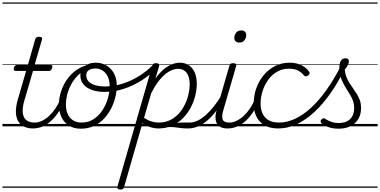

<svg xmlns="http://www.w3.org/2000/svg" viewBox="-20 -1030 3098 1565"><path d="M249 17Q205 17 174 1Q143 -15 126.5 -45Q110 -75 109.5 -118Q109 -161 124 -215L193 -452H107Q96 -452 93.5 -458.5Q91 -465 93 -477Q97 -489 103 -494.5Q109 -500 119 -500H207L267 -710Q271 -721 277.5 -725.5Q284 -730 298 -730Q314 -730 320 -724Q326 -718 322 -707L262 -500H392Q403 -500 405.5 -494Q408 -488 405 -476Q401 -463 395 -457.5Q389 -452 379 -452H249L181 -219Q166 -170 165 -134.5Q164 -99 175 -76Q186 -53 208.5 -42Q231 -31 262 -31Q272 -31 276.5 -23.5Q281 -16 279.5 -7Q278 2 270.5 9.5Q263 17 249 17ZM0 490H388V500H0ZM0 -20H388V0H0ZM0 -505H388V-500H0ZM0 -1010H388V-1000H0Z M249 17Q238 17 233 9.5Q228 2 230 -7Q232 -16 240 -23.5Q248 -31 263 -31Q293 -31 323 -45.5Q353 -60 380.5 -85.5Q408 -111 431 -145Q454 -179 470 -217Q474 -228 483 -228Q492 -228 499 -221.5Q506 -215 502 -204Q484 -158 458 -118Q432 -78 399.5 -47.5Q367 -17 329 0Q291 17 249 17ZM387 490V500ZM387 -20V0ZM387 -505V-500ZM387 -1010V-1000Z M639 19Q582 19 542 -6Q502 -31 481 -75.5Q460 -120 460 -177Q460 -232 479.5 -290Q499 -348 537 -397Q575 -446 631.5 -476.5Q688 -507 762 -507Q772 -507 773.5 -499Q775 -491 771 -483.5Q767 -476 759 -476Q712 -476 674 -457Q636 -438 606.5 -406.5Q577 -375 557 -336Q537 -297 527 -256.5Q517 -216 517 -179Q517 -134 532 -100.5Q547 -67 575.5 -49Q604 -31 644 -31Q702 -31 744.5 -59.5Q787 -88 816 -133Q845 -178 859.5 -229Q874 -280 874 -325Q874 -375 857.5 -407.5Q841 -440 814.5 -456Q788 -472 759 -472Q746 -472 740 -479Q734 -486 735 -495.5Q736 -505 742.5 -512Q749 -519 761 -519Q807 -519 846 -497Q885 -475 908.5 -433Q932 -391 932 -329Q932 -287 920.5 -239.5Q909 -192 886 -146Q863 -100 828 -63Q793 -26 745.5 -3.5Q698 19 639 19ZM388 490H989V500H388ZM388 -20H989V0H388ZM388 -505H989V-500H388ZM388 -1010H989V-1000H388Z M832 -281Q773 -281 728.5 -297Q684 -313 659.5 -343Q635 -373 635 -414Q635 -442 649.5 -466Q664 -490 692.5 -504.5Q721 -519 762 -519Q774 -519 780.5 -512Q787 -505 786 -495.5Q785 -486 778.5 -479Q772 -472 760 -472Q733 -472 715.5 -464.5Q698 -457 690.5 -444.5Q683 -432 683 -417Q683 -385 704 -364.5Q725 -344 759.5 -334.5Q794 -325 831 -325Q908 -325 980.5 -348.5Q1053 -372 1118 -413Q1183 -454 1234 -508Q1240 -514 1248.5 -508.5Q1257 -503 1262 -493.5Q1267 -484 1259 -476Q1204 -419 1135 -375Q1066 -331 989 -306Q912 -281 832 -281ZM989 490H1020V500H989ZM989 -20H1020V0H989ZM989 -505H1020V-500H989ZM989 -1010H1020V-1000H989Z M1509 17Q1479 17 1455.5 14Q1432 11 1410 8Q1388 5 1363 5.5Q1338 6 1303 12L1328 -10Q1366 -19 1393.5 -23.5Q1421 -28 1442.5 -30Q1464 -32 1483 -31.5Q1502 -31 1524 -31Q1533 -31 1536.5 -23.5Q1540 -16 1537.5 -7Q1535 2 1528 9.5Q1521 17 1509 17ZM960 515Q947 515 940.5 509Q934 503 937 491L1221 -495Q1225 -506 1231 -510.5Q1237 -515 1251 -515Q1267 -515 1273.5 -509.5Q1280 -504 1277 -492L1247 -390Q1282 -439 1317 -467Q1352 -495 1384.5 -507Q1417 -519 1444 -519Q1509 -519 1546.5 -473Q1584 -427 1584 -346Q1584 -300 1571.5 -250Q1559 -200 1534 -152.5Q1509 -105 1471.5 -67Q1434 -29 1384 -6Q1334 17 1271 17Q1239 17 1205 6Q1171 -5 1141 -26L991 496Q988 506 981.5 510.5Q975 515 960 515ZM1154 -69Q1189 -47 1218.5 -39Q1248 -31 1274 -31Q1325 -31 1365.5 -50.5Q1406 -70 1436 -103Q1466 -136 1486 -176.5Q1506 -217 1516 -260Q1526 -303 1526 -342Q1526 -381 1515.5 -409.5Q1505 -438 1484 -453.5Q1463 -469 1431 -469Q1397 -469 1359.5 -448Q1322 -427 1284.5 -383Q1247 -339 1212 -269ZM1020 490H1648V500H1020ZM1020 -20H1648V0H1020ZM1020 -505H1648V-500H1020ZM1020 -1010H1648V-1000H1020Z M1513 17Q1502 17 1497 9.5Q1492 2 1494 -7Q1496 -16 1504 -23.5Q1512 -31 1527 -31Q1558 -31 1590.5 -46.5Q1623 -62 1656 -91Q1689 -120 1722.5 -162Q1756 -204 1788 -256Q1795 -267 1804 -266Q1813 -265 1818 -257Q1823 -249 1817 -238Q1782 -178 1746 -130.5Q1710 -83 1673 -50.5Q1636 -18 1595.5 -0.5Q1555 17 1513 17ZM1651 490V500ZM1651 -20V0ZM1651 -505V-500ZM1651 -1010V-1000Z M1834 17Q1802 17 1780.5 7Q1759 -3 1748 -23Q1737 -43 1736.5 -72Q1736 -101 1747 -139L1850 -495Q1853 -506 1859.5 -510.5Q1866 -515 1880 -515Q1896 -515 1902 -509Q1908 -503 1905 -492L1801 -134Q1785 -81 1795 -56Q1805 -31 1848 -31Q1858 -31 1862 -23.5Q1866 -16 1864.5 -7Q1863 2 1855.5 9.5Q1848 17 1834 17ZM1931 -683Q1913 -683 1901.5 -692.5Q1890 -702 1890 -721Q1890 -745 1904.5 -763.5Q1919 -782 1946 -782Q1964 -782 1975.5 -772.5Q1987 -763 1987 -744Q1987 -721 1972.5 -702Q1958 -683 1931 -683ZM1648 490H1973V500H1648ZM1648 -20H1973V0H1648ZM1648 -505H1973V-500H1648ZM1648 -1010H1973V-1000H1648Z M1835 17Q1824 17 1819 9.5Q1814 2 1816 -7Q1818 -16 1826 -23.5Q1834 -31 1849 -31Q1879 -31 1909 -45.5Q1939 -60 1966.5 -85.5Q1994 -111 2017 -145Q2040 -179 2056 -217Q2060 -228 2069 -228Q2078 -228 2085 -221.5Q2092 -215 2088 -204Q2070 -158 2044 -118Q2018 -78 1985.5 -47.5Q1953 -17 1915 0Q1877 17 1835 17ZM1973 490V500ZM1973 -20V0ZM1973 -505V-500ZM1973 -1010V-1000Z M2249 17Q2150 17 2099 -38Q2048 -93 2048 -185Q2048 -251 2069 -310.5Q2090 -370 2129 -417Q2168 -464 2221.5 -491.5Q2275 -519 2341 -519Q2396 -519 2437 -498.5Q2478 -478 2499 -446Q2506 -438 2503.5 -430.5Q2501 -423 2492 -415Q2481 -407 2473 -407.5Q2465 -408 2458 -415Q2438 -439 2410.5 -454.5Q2383 -470 2335 -470Q2282 -470 2239.5 -446Q2197 -422 2167 -380.5Q2137 -339 2120.5 -288.5Q2104 -238 2104 -184Q2104 -141 2119.5 -106Q2135 -71 2168 -51Q2201 -31 2255 -31Q2265 -31 2269.5 -23.5Q2274 -16 2273.5 -6.5Q2273 3 2266.5 10Q2260 17 2249 17ZM1973 490H2508V500H1973ZM1973 -20H2508V0H1973ZM1973 -505H2508V-500H1973ZM1973 -1010H2508V-1000H1973Z M2249 17Q2237 17 2231.5 10Q2226 3 2227 -6.5Q2228 -16 2235 -23.5Q2242 -31 2255 -31Q2320 -31 2386 -62Q2452 -93 2516.5 -152.5Q2581 -212 2641 -296.5Q2701 -381 2756 -488Q2762 -499 2769.5 -502Q2777 -505 2784.5 -502.5Q2792 -500 2795.5 -494.5Q2799 -489 2795 -481Q2740 -364 2675.5 -272Q2611 -180 2541 -115.5Q2471 -51 2397.5 -17Q2324 17 2249 17ZM2508 490V500ZM2508 -20V0ZM2508 -505V-500ZM2508 -1010V-1000Z M2739 19Q2695 19 2658 6.5Q2621 -6 2600 -25Q2593 -32 2593 -40.5Q2593 -49 2601 -57Q2610 -66 2617 -66.5Q2624 -67 2635 -59Q2656 -45 2683 -36Q2710 -27 2741 -27Q2801 -27 2834 -59.5Q2867 -92 2867 -150Q2867 -179 2858.5 -204.5Q2850 -230 2836 -253.5Q2822 -277 2806.5 -301.5Q2791 -326 2777.5 -352Q2764 -378 2755 -408Q2746 -438 2746 -474Q2746 -514 2758.5 -534.5Q2771 -555 2797 -555Q2812 -555 2818 -547.5Q2824 -540 2824 -530Q2824 -517 2816.5 -502Q2809 -487 2790 -461Q2793 -429 2803.5 -402.5Q2814 -376 2829 -352.5Q2844 -329 2860 -306.5Q2876 -284 2890.5 -260.5Q2905 -237 2914 -210Q2923 -183 2923 -150Q2923 -72 2873 -26.5Q2823 19 2739 19ZM2508 490H3058V500H2508ZM2508 -20H3058V0H2508ZM2508 -505H3058V-500H2508ZM2508 -1010H3058V-1000H2508Z"/></svg>

Font: Playwrite TZ Guides
Style: Regular
Weight: 400
Designer: Veronika Burian, José Scaglione
Foundry: TypeTogether
Version: Version 1.003